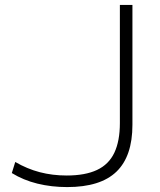

<svg xmlns="http://www.w3.org/2000/svg" viewBox="-20 -750 649 780"><path d="M253 10Q189 10 132 -4Q75 -18 28 -47L42 -92Q90 -64 141.5 -50.5Q193 -37 251 -37Q326 -37 374 -59.5Q422 -82 444.5 -129.5Q467 -177 467 -250V-730H518V-243Q518 -115 453 -52.5Q388 10 253 10Z"/></svg>

Font: M PLUS 1 Thin Light
Style: Regular
Weight: 300
Version: Version 1.001